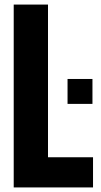

<svg xmlns="http://www.w3.org/2000/svg" viewBox="-20 -820 442 840"><path d="M40 0V-800H190V-132H387V0ZM275.5 -365.5V-474.5H384.5V-365.5Z"/></svg>

Font: Big Shoulders Display Thin Black
Style: Regular
Weight: 900
Version: Version 2.002